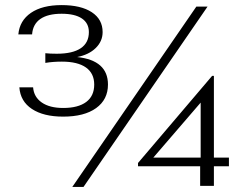

<svg xmlns="http://www.w3.org/2000/svg" viewBox="-20 -730 971 754"><path d="M56 -387H110Q113 -349 144 -327.5Q175 -306 228 -306Q287 -306 318.5 -329.5Q350 -353 350 -398Q350 -442 317.5 -465Q285 -488 223 -488Q188 -488 158 -483V-521Q176 -519 203 -519Q265 -519 297 -540.5Q329 -562 329 -604Q329 -639 301.5 -657.5Q274 -676 222 -676Q168 -676 138.5 -655.5Q109 -635 106 -595H52Q57 -649 101.5 -679.5Q146 -710 222 -710Q298 -710 340.5 -682Q383 -654 383 -604Q383 -568 356 -541.5Q329 -515 283 -506Q404 -493 404 -398Q404 -339 357.5 -305.5Q311 -272 228 -272Q151 -272 105.5 -302Q60 -332 56 -387ZM751 -704H795L308 4H264ZM766 -77H522V-90L813 -432H820V-111H879V-77H820V0H766ZM768 -111V-327L582 -111Z"/></svg>

Font: Fahkwang ExtraLight
Style: Regular
Weight: 275
Designer: Suppakit Chalermlarp | Katatrad Co.,Ltd.
Foundry: Cadson Demak Co.,Ltd.
Version: Version 1.000; ttfautohint (v1.6)